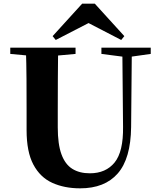

<svg xmlns="http://www.w3.org/2000/svg" viewBox="-20 -1007 869 1047"><path d="M497 -987 658 -810 641 -789 417 -905H509L284 -789L267 -810L428 -987ZM417 20Q331 20 265 -10Q199 -40 162 -109.5Q125 -179 125 -297V-406Q125 -490 124.5 -576Q124 -662 121 -747H297Q296 -662 295.5 -577Q295 -492 295 -406V-312Q295 -221 315 -166Q335 -111 374 -86.5Q413 -62 470 -62Q557 -62 605 -121Q653 -180 651 -316L647 -747H699L695 -314Q693 -142 622 -61Q551 20 417 20ZM36 -713V-747H392V-713L228 -698H198ZM533 -713V-747H802V-713L689 -697H657Z"/></svg>

Font: Noto Serif JP ExtraLight Black
Style: Regular
Weight: 900
Version: Version 2.003-H1;hotconv 1.1.1;makeotfexe 2.6.0